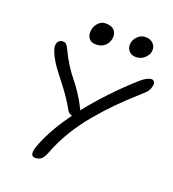

<svg xmlns="http://www.w3.org/2000/svg" viewBox="-150 -1023 967 1075"><g transform="rotate(20 333.0 -485.5)"><path d="M517.1 -785.2Q490.2 -785.2 474.9 -804.7Q459.5 -824.2 464.8 -851.1Q470.2 -875 489.3 -892.1Q508.3 -909.2 532.2 -909.2Q564.9 -909.2 581.5 -889.4Q598.1 -869.6 592.8 -842.8Q589.4 -823.2 568.8 -804.2Q548.3 -785.2 517.1 -785.2ZM284.2 -774.9Q254.4 -774.9 240.7 -794.9Q227.1 -814.9 232.9 -846.2Q238.3 -870.6 255.9 -887.7Q273.4 -904.8 296.9 -904.8Q334 -904.8 350.1 -885.3Q366.2 -865.7 360.8 -835.9Q355.5 -809.6 335.7 -792.2Q315.9 -774.9 284.2 -774.9ZM182.1 -62Q139.6 -62 174.8 -145Q214.4 -243.2 295.9 -355Q275.4 -356.4 263.2 -381.8Q231.9 -436.5 197.5 -481.7Q163.1 -526.9 135.5 -562.5Q107.9 -598.1 88.9 -636.2Q76.2 -664.6 73.5 -676.3Q70.8 -688 73.2 -700.2Q75.2 -712.9 84.2 -720.5Q93.3 -728 106 -728Q119.6 -728 127 -720.7Q134.3 -713.4 144 -692.9Q165 -647.9 189.2 -610.6Q213.4 -573.2 232.7 -550.3Q252 -527.3 277.8 -488.8Q303.7 -450.2 326.2 -404.8Q326.7 -403.8 327.1 -401.4Q327.6 -398.9 328.1 -397.9Q438.5 -537.6 582 -666Q620.6 -699.2 645 -699.2Q655.3 -699.2 661.1 -690.9Q667 -682.6 665 -668.9Q661.1 -648.4 652.6 -635.3Q644 -622.1 613.8 -596.2Q552.7 -542 502.2 -491Q451.7 -439.9 401.1 -379.6Q350.6 -319.3 310.5 -253.2Q270.5 -187 245.1 -120.1Q232.4 -85.9 218 -74Q203.6 -62 182.1 -62Z"/></g></svg>

Font: Shantell Sans Irregular Bouncy
Style: Italic
Weight: 300
Italic angle: -11.31°
Designer: Stephen Nixon, Anya Danilova, Shantell Martin
Foundry: Arrow Type
Version: Version 1.006;[9816181b4]